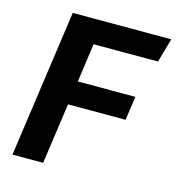

<svg xmlns="http://www.w3.org/2000/svg" viewBox="-103 -775 795 864"><g transform="rotate(15 294.5 -343.0)"><path d="M33 0 130 -686H589L557 -574H257L232 -394H500L484 -283H216L176 0Z"/></g></svg>

Font: Chivo SemiBold
Style: Italic
Weight: 600
Italic angle: -8.05°
Designer: Hector Gatti
Foundry: Omnibus-Type
Version: Version 2.002